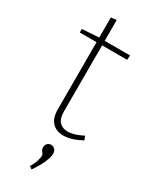

<svg xmlns="http://www.w3.org/2000/svg" viewBox="-227 -699 788 990"><g transform="rotate(30 167.5 -203.5)"><path d="M209 7Q168 7 143 -18.5Q118 -44 118 -98V-505L126 -496H18V-517L126 -524L118 -515V-643L151 -647V-515L143 -523H302L300 -496H143L151 -505V-102Q151 -60 169.5 -41Q188 -22 219 -22Q238 -22 260.5 -29Q283 -36 308 -49L317 -26Q257 7 209 7ZM156 240 140 229Q156 202 161.5 182Q167 162 167 154Q167 145 162.5 139.5Q158 134 154 128Q150 122 150 111Q150 96 159.5 87.5Q169 79 181 79Q192 79 202 88Q212 97 212 115Q212 134 198 166.5Q184 199 156 240Z"/></g></svg>

Font: Bitter Thin ExtraLight
Style: Regular
Weight: 250
Version: Version 2.002